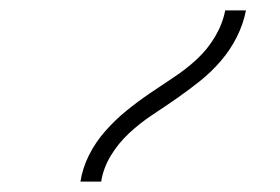

<svg xmlns="http://www.w3.org/2000/svg" viewBox="-20 -792 540 370"><path d="M135 -442Q139 -468 151.5 -493Q164 -518 183 -539.5Q202 -561 223.5 -578.5Q245 -596 268.5 -612Q292 -628 315.5 -643.5Q339 -659 359.5 -678Q380 -697 394.5 -721.5Q409 -746 414 -772H454Q449 -746 436.5 -721Q424 -696 405.5 -674.5Q387 -653 365 -635.5Q343 -618 320 -602Q297 -586 273.5 -570.5Q250 -555 229 -535.5Q208 -516 193.5 -492Q179 -468 175 -442Z"/></svg>

Font: Iosevka Extralight
Style: Italic
Weight: 200
Italic angle: -9°
Monospace: yes
Designer: Belleve Invis
Foundry: Belleve Invis
Version: Version 32.5.0; ttfautohint (v1.8.4)